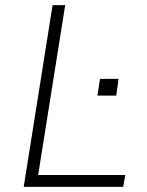

<svg xmlns="http://www.w3.org/2000/svg" viewBox="-20 -725 571 745"><path d="M72 0 184 -705H233L128 -46H466L458 0ZM358 -354 368 -419H440L431 -354Z"/></svg>

Font: Nunito Sans 7pt SemiCondensed ExtraLight
Style: Italic
Weight: 250
Width: 4
Italic angle: -9°
Designer: Vernon Adams
Foundry: Vernon Adams
Version: Version 3.101;gftools[0.9.27]